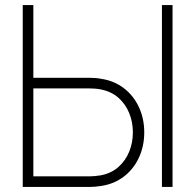

<svg xmlns="http://www.w3.org/2000/svg" viewBox="-20 -740 773 760"><path d="M335 0H70V-720H112V-432H335Q345.5 -432 356.5 -431.2Q367.5 -430.5 381 -428Q433 -420 471.2 -390.2Q509.5 -360.5 530.2 -315.2Q551 -270 551 -216Q551 -162 530.2 -116.8Q509.5 -71.5 471.2 -41.8Q433 -12 381 -4Q367.5 -2 356.5 -1Q345.5 0 335 0ZM112 -390V-42H335Q343.5 -42 355.2 -43Q367 -44 379 -46Q420.5 -54 448.8 -79Q477 -104 491.5 -139.8Q506 -175.5 506 -216Q506 -256.5 491.5 -292.2Q477 -328 448.8 -353Q420.5 -378 379 -386Q367 -388.5 355.2 -389.2Q343.5 -390 335 -390ZM663 0H621V-720H663Z"/></svg>

Font: Manrope Variable Light
Style: Regular
Weight: 200
Designer: Mikhail Sharanda
Foundry: Mikhail Sharanda
Version: Version 4.505